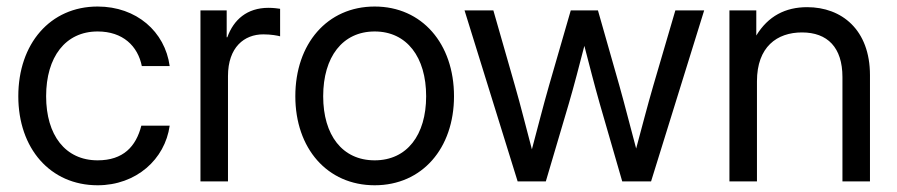

<svg xmlns="http://www.w3.org/2000/svg" viewBox="-20 -547 2705 579"><path d="M274.4 11.7C390.6 11.7 477.5 -66.4 491.7 -168H406.2C390.1 -105 351.6 -63.5 274.4 -63.5C176.8 -63.5 119.1 -139.6 119.1 -256.8C119.1 -375 177.2 -452.1 274.4 -452.1C350.6 -452.1 395.5 -408.2 407.7 -347.7H491.7C477.5 -451.7 391.6 -527.3 274.4 -527.3C131.3 -527.3 35.2 -415 35.2 -256.8C35.2 -99.6 131.3 11.7 274.4 11.7Z M584.5 0H667.5V-317.4C667.5 -404.8 716.8 -443.4 773.9 -443.4C797.9 -443.4 817.9 -439.5 824.7 -437.5V-520.5C817.9 -521.5 804.7 -523.4 789.6 -523.4C725.1 -523.4 684.6 -487.8 665.5 -434.6H663.6V-515.6H584.5Z M1109.9 11.7C1252.9 11.7 1349.1 -99.6 1349.1 -256.8C1349.1 -415 1252.9 -527.3 1109.9 -527.3C966.8 -527.3 870.6 -415 870.6 -256.8C870.6 -99.6 966.8 11.7 1109.9 11.7ZM1109.9 -63.5C1012.2 -63.5 954.6 -139.6 954.6 -256.8C954.6 -375 1012.7 -452.1 1109.9 -452.1C1207 -452.1 1265.1 -374.5 1265.1 -256.8C1265.1 -140.1 1207.5 -63.5 1109.9 -63.5Z M1541 0H1626L1695.3 -234.4C1711.9 -291 1727.1 -350.6 1742.2 -408.7C1757.3 -350.6 1772.5 -291 1788.6 -234.4L1856.4 0H1943.4L2103.5 -515.6H2016.6L1950.2 -289.1C1932.1 -227.1 1915.5 -162.1 1898.4 -99.1C1881.3 -162.1 1865.2 -227.1 1847.7 -289.1L1783.2 -515.6H1701.2L1635.7 -289.1C1617.7 -226.6 1601.1 -160.2 1584 -96.7C1566.9 -160.2 1550.8 -226.6 1532.7 -289.1L1467.8 -515.6H1380.9Z M2262.7 -301.8C2262.7 -405.8 2323.2 -449.2 2398.4 -449.2C2475.6 -449.2 2520.5 -403.8 2520.5 -314.5V0H2603.5V-320.3C2603.5 -457.5 2518.1 -525.4 2414.1 -525.4C2348.6 -525.4 2296.4 -498.5 2260.7 -439.9V-515.6H2179.7V0H2262.7Z"/></svg>

Font: Raveo Display Display
Style: Regular
Weight: 400
Designer: Jakub Foglar, Rasmus Andersson (Inter)
Foundry: Jakubfoglar.com
Version: Version 1.100;Glyphs 3.2.3 (3260)